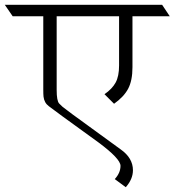

<svg xmlns="http://www.w3.org/2000/svg" viewBox="-75 -695 730 803"><path d="M479 -627V-414Q479 -358 461 -324Q443 -290 402 -261L362 -301Q394 -323 408.5 -349.5Q423 -376 423 -421V-627H162V-319Q162 -273 172.5 -262Q183 -251 187 -248Q191 -245 205.5 -234Q220 -223 228 -217L430 -70Q481 -34 481 17Q481 54 451 88L405 54Q429 28 429 -1.5Q429 -31 336 -100Q331 -104 254.5 -159Q178 -214 129 -251Q110 -265 107 -291Q106 -300 106 -321V-627H-22L-55 -675H603L635 -627Z"/></svg>

Font: Halant Light
Style: Regular
Weight: 300
Designer: Hitesh Malaviya (Devanagari), Satya Rajpurohit (Latin)
Foundry: Indian Type Foundry
Version: Version 1.101;PS 1.0;hotconv 1.0.78;makeotf.lib2.5.61930; tt